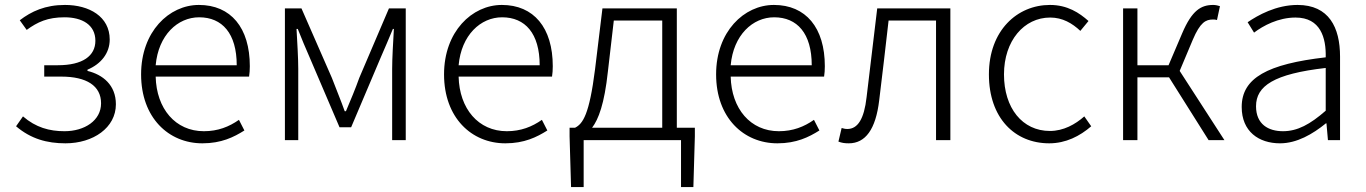

<svg xmlns="http://www.w3.org/2000/svg" viewBox="-20 -567 5529 777"><path d="M245 13C357 13 449 -50 449 -145C449 -223 396 -265 334 -280V-285C389 -308 424 -352 424 -407C424 -500 341 -547 243 -547C163 -547 107 -521 60 -485L88 -446C132 -478 173 -497 241 -497C312 -497 366 -467 366 -402C366 -341 315 -303 214 -303H159V-257H228C330 -257 389 -220 389 -149C389 -79 322 -36 241 -36C180 -36 125 -51 73 -96L45 -56C105 -5 170 13 245 13Z M799 13C876 13 926 -12 969 -39L947 -82C907 -54 862 -36 805 -36C690 -36 613 -127 610 -257H988C990 -270 991 -284 991 -299C991 -455 914 -547 785 -547C664 -547 551 -439 551 -266C551 -91 662 13 799 13ZM610 -303C621 -425 699 -497 786 -497C879 -497 938 -432 938 -303Z M1133 0H1187V-288C1187 -331 1183 -397 1180 -450H1185C1200 -411 1217 -372 1233 -335L1354 -52H1401L1521 -335C1537 -372 1554 -411 1570 -450H1574C1571 -397 1567 -331 1567 -288V0H1622V-533H1554L1434 -252C1418 -207 1399 -162 1380 -117H1375C1359 -162 1340 -207 1323 -252L1200 -533H1133Z M2025 13C2102 13 2152 -12 2195 -39L2173 -82C2133 -54 2088 -36 2031 -36C1916 -36 1839 -127 1836 -257H2214C2216 -270 2217 -284 2217 -299C2217 -455 2140 -547 2011 -547C1890 -547 1777 -439 1777 -266C1777 -91 1888 13 2025 13ZM1836 -303C1847 -425 1925 -497 2012 -497C2105 -497 2164 -432 2164 -303Z M2464 -484H2660V-50H2376C2402 -84 2426 -147 2440 -277ZM2719 -50V-533H2418L2388 -286C2365 -104 2339 -66 2307 -50H2285V-15L2291 190H2342V0H2736V190H2786L2792 -15V-50Z M3126 13C3203 13 3253 -12 3296 -39L3274 -82C3234 -54 3189 -36 3132 -36C3017 -36 2940 -127 2937 -257H3315C3317 -270 3318 -284 3318 -299C3318 -455 3241 -547 3112 -547C2991 -547 2878 -439 2878 -266C2878 -91 2989 13 3126 13ZM2937 -303C2948 -425 3026 -497 3113 -497C3206 -497 3265 -432 3265 -303Z M3415 13C3482 13 3524 -43 3538 -161C3551 -269 3564 -376 3576 -484H3768V0H3826V-533H3530C3516 -413 3501 -294 3487 -174C3477 -85 3451 -45 3409 -45C3400 -45 3393 -47 3386 -49L3373 6C3386 11 3397 13 3415 13Z M4226 13C4293 13 4350 -16 4396 -56L4368 -96C4332 -64 4284 -37 4229 -37C4117 -37 4043 -130 4043 -266C4043 -402 4124 -496 4230 -496C4280 -496 4319 -473 4352 -442L4385 -482C4348 -515 4300 -547 4229 -547C4097 -547 3982 -444 3982 -266C3982 -89 4087 13 4226 13Z M4754 -280 4807 -406C4837 -477 4860 -488 4888 -488C4896 -488 4898 -488 4905 -486L4917 -542C4911 -544 4900 -547 4890 -547C4841 -547 4804 -526 4764 -432L4709 -303H4583V-533H4525V0H4583V-254H4711L4871 0H4935Z M5160 13C5228 13 5292 -24 5346 -68H5348L5354 0H5403V-338C5403 -456 5358 -547 5231 -547C5144 -547 5070 -505 5029 -477L5055 -435C5092 -463 5153 -496 5223 -496C5324 -496 5347 -414 5345 -335C5110 -308 5005 -252 5005 -134C5005 -35 5074 13 5160 13ZM5172 -36C5113 -36 5063 -64 5063 -137C5063 -219 5135 -268 5345 -292V-119C5282 -64 5231 -36 5172 -36Z"/></svg>

Font: Genne Gothic Light
Style: Regular
Weight: 300
Designer: Ryoko NISHIZUKA (kana & ideographs); Paul D. Hunt (Latin, Greek & Cyrillic); Wenlong ZHANG (bopomofo); Sandoll Communica
Foundry: Adobe Systems Incorporated
Version: Version 1.004;PS 1.004;hotconv 16.6.51;makeotf.lib2.5.65220